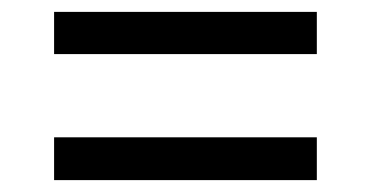

<svg xmlns="http://www.w3.org/2000/svg" viewBox="-20 -455 624 323"><path d="M513 -435V-364H71V-435ZM513 -224V-152H71V-224Z"/></svg>

Font: Exo 2 Medium
Style: Regular
Weight: 500
Designer: Natanael Gama
Foundry: Natanael Gama
Version: Version 2.010